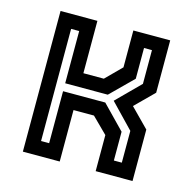

<svg xmlns="http://www.w3.org/2000/svg" viewBox="-85 -626 716 712"><g transform="rotate(15 273.0 -270.0)"><path d="M62.5 0V-540H204V-339H282.5L342 -398.5V-540H483.5V-339L413 -269L483.5 -197.5V0H342V-138.5L282.5 -197.5H204V0ZM117.5 -55.5H148.5V-255H310.5L397 -166V-55.5H427.5V-177.5L339 -269.5L427.5 -358V-487.5H397V-369.5L312 -285.5H148.5V-486H117.5Z"/></g></svg>

Font: Tourney SemiBold
Style: Regular
Weight: 600
Version: Version 1.015